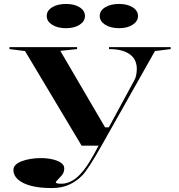

<svg xmlns="http://www.w3.org/2000/svg" viewBox="-20 -739 910 974"><path d="M243 215Q178 215 135 203Q92 191 70 170.5Q48 150 48 124Q48 108 59.5 97Q71 86 91 78.5Q111 71 136 67Q161 63 186 63Q218 63 245 69Q272 75 289 86.5Q306 98 306 116Q306 129 300.5 140Q295 151 282 163Q273 172 268 178Q263 184 263 186Q263 193 292 193Q318 193 344 179Q370 165 393 138Q414 115 435.5 79.5Q457 44 480 0H394L107 -480L28 -490V-500H371V-490L286 -481L513 -93H532L661 -331Q668 -343 671 -358.5Q674 -374 674 -390Q674 -410 667 -428Q660 -446 643 -460Q626 -474 599 -482Q572 -490 533 -490V-500H846V-490L766 -480L495 0Q463 57 438.5 95Q414 133 399 149Q371 179 332.5 197Q294 215 243 215ZM584 -719Q626 -719 653 -702Q680 -685 680 -658Q680 -631 653 -613.5Q626 -596 584 -596Q541 -596 513.5 -613.5Q486 -631 486 -658Q486 -685 513.5 -702Q541 -719 584 -719ZM315 -719Q357 -719 384 -702Q411 -685 411 -658Q411 -631 384 -613.5Q357 -596 315 -596Q272 -596 244.5 -613.5Q217 -631 217 -658Q217 -685 244.5 -702Q272 -719 315 -719Z"/></svg>

Font: Kalnia SemiExpanded
Style: Regular
Weight: 400
Width: 6
Designer: Frida Medrano
Foundry: Frida Medrano
Version: Version 1.105